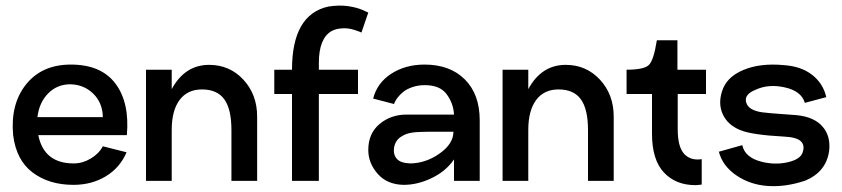

<svg xmlns="http://www.w3.org/2000/svg" viewBox="-20 -633 2948 672"><path d="M114 -160Q134 -61 238 -61Q269 -61 297.5 -78Q326 -95 340 -121L423 -100Q400 -46 350.5 -16Q301 14 237 14Q152 14 94.5 -29Q37 -72 26 -160Q16 -269 71.5 -338Q127 -407 228 -407Q334 -407 384 -340.5Q434 -274 424 -160ZM226 -338Q180 -338 148.5 -306Q117 -274 111 -223H340Q339 -273 306.5 -305Q274 -337 226 -338Z M712 -406Q784 -406 832 -354Q880 -302 880 -225V0H790V-178Q790 -251 765 -285.5Q740 -320 687 -320Q636 -320 608.5 -283Q581 -246 581 -178V-168V0H491V-389H581V-321Q627 -406 712 -406Z M1140 -524Q1096 -498 1096 -413V-389H1233V-304H1096V0H1002V-304H940V-389H1002Q1002 -582 1129 -610Q1167 -616 1198 -611.5Q1229 -607 1249 -598L1269 -589L1245 -519Q1243 -520 1238.5 -522Q1234 -524 1221.5 -528Q1209 -532 1197 -533.5Q1185 -535 1169 -533Q1153 -531 1140 -524Z M1466 -407Q1555 -407 1607 -355Q1659 -303 1659 -212V0H1569V-75Q1541 -34 1491.5 -10Q1442 14 1393 14Q1335 13 1302 -24.5Q1269 -62 1269 -108Q1269 -166 1308.5 -199Q1348 -232 1403 -232H1569Q1567 -271 1543.5 -303Q1520 -335 1467 -335Q1443 -335 1423 -328Q1403 -321 1391.5 -311.5Q1380 -302 1372.5 -292.5Q1365 -283 1362 -276L1359 -269L1286 -288Q1300 -343 1349.5 -375Q1399 -407 1466 -407ZM1417 -61Q1471 -62 1519 -96Q1567 -130 1567 -172H1487Q1446 -172 1423 -169Q1400 -166 1381.5 -153Q1363 -140 1359 -115Q1356 -92 1369 -77Q1382 -62 1417 -61Z M1960 -406Q2032 -406 2080 -354Q2128 -302 2128 -225V0H2038V-178Q2038 -251 2013 -285.5Q1988 -320 1935 -320Q1884 -320 1856.5 -283Q1829 -246 1829 -178V-168V0H1739V-389H1829V-321Q1875 -406 1960 -406Z M2451 -389V-304H2352V-181Q2352 -119 2374.5 -94.5Q2397 -70 2436 -76V13Q2420 15 2414 15Q2345 15 2303.5 -29.5Q2262 -74 2262 -165V-304H2173V-389Q2234 -389 2251 -405.5Q2268 -422 2279 -492H2351V-389Z M2799 -1Q2731 22 2668.5 18Q2606 14 2557.5 -19Q2509 -52 2496 -102L2578 -125Q2587 -82 2645 -67Q2692 -55 2736.5 -65Q2781 -75 2789 -99Q2798 -124 2783 -138.5Q2768 -153 2723 -155Q2610 -161 2570 -178Q2527 -196 2510 -232.5Q2493 -269 2507 -313Q2522 -363 2581.5 -388Q2641 -413 2724 -405Q2784 -401 2822.5 -371Q2861 -341 2872 -293L2797 -273Q2785 -314 2727.5 -327Q2670 -340 2625 -319Q2584 -303 2591.5 -275Q2599 -247 2647 -240Q2670 -237 2714 -234Q2758 -231 2768 -230Q2829 -224 2858.5 -190.5Q2888 -157 2882 -105Q2872 -32 2799 -1Z"/></svg>

Font: MB Grotesk
Style: Regular
Weight: 400
Designer: Nawras Khrais
Foundry: Nawras Khrais
Version: Version 1.000;PS 001.000;hotconv 1.0.88;makeotf.lib2.5.64775